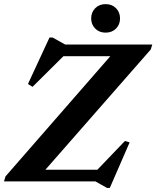

<svg xmlns="http://www.w3.org/2000/svg" viewBox="-32 -888 766 940"><path d="M713.5 -670 706 -645.7 170.5 -34.5 107.9 -57H444.7L579.7 -197.9L602.7 -191L505.6 32H492L434.9 0H-12.4L-5.1 -24.3L527.9 -635.5L603.4 -613H278.7L127.3 -462.9L104.8 -476.7L210.4 -704.4H225.3L287.1 -670ZM485 -728.2Q453.9 -728.2 434.1 -748.2Q414.4 -768.3 414.4 -797.7Q414.4 -827.7 434.1 -847.8Q453.9 -867.8 485 -867.8Q516.4 -867.8 536.1 -847.8Q555.7 -827.7 555.7 -797.7Q555.7 -768.3 536.1 -748.2Q516.4 -728.2 485 -728.2Z"/></svg>

Font: Newsreader Text
Style: Italic
Weight: 400
Italic angle: -17°
Designer: Hugues Gentile
Foundry: Production Type
Version: Version 1.001